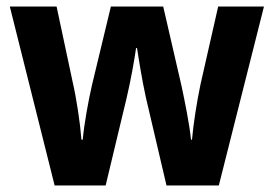

<svg xmlns="http://www.w3.org/2000/svg" viewBox="-20 -567 837 587"><path d="M426 -269 489 0H649L787 -547H647L593 -309C582 -257 571 -187 567 -140H564C559 -189 545 -257 535 -304L479 -547H319L261 -306C251 -263 237 -187 233 -140H229C225 -192 214 -265 202 -317L153 -547H10L147 0H303L367 -267C379 -317 391 -384 396 -420H399C404 -386 415 -319 426 -269Z"/></svg>

Font: Noto Sans Thai Looped SemiCondensed
Style: Bold
Weight: 700
Width: 4
Designer: Sasikarn Vongin, Ben Mitchell
Foundry: The Fontpad Ltd
Version: Version 1.001